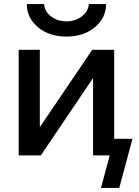

<svg xmlns="http://www.w3.org/2000/svg" viewBox="-20 -765 684 945"><path d="M112 -745H197Q199 -709 231 -684.5Q263 -660 307 -660Q351 -660 383 -684.5Q415 -709 417 -745H502Q502 -677 447 -631Q392 -585 307 -585Q222 -585 167 -631Q112 -677 112 -745ZM176 -520V-142H178L434 -520H542V-82H632L567 160H477L520 0H480H438V-378H436L181 0H72V-520Z"/></svg>

Font: M PLUS 1p Medium
Style: Regular
Weight: 500
Version: Version 1.062